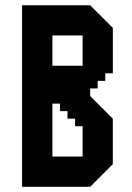

<svg xmlns="http://www.w3.org/2000/svg" viewBox="-20 -720 508 740"><path d="M356.6 -379.2V-408.3H385.7V-437.4H414.9V-612.5L327.5 -699.8H65V0H327.5L414.8 -87.3V-262.5L327.5 -349.9V-379ZM298.4 -116.7H182V-320.8H211.1V-291.7H240.2V-262.6H269.3V-233.5H298.4ZM298.4 -466.7H182V-583.3H298.4Z"/></svg>

Font: Stepalange
Style: Regular
Weight: 400
Designer: Szymon Furjan
Version: Version 1.005;Fontself Maker 3.5.8